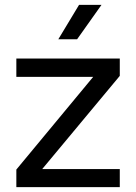

<svg xmlns="http://www.w3.org/2000/svg" viewBox="-20 -767 558 787"><path d="M47 0V-72L362 -452H47V-527H471V-456L153 -74H471V0ZM219 -606 304 -747H396L296 -606Z"/></svg>

Font: Onest
Style: Regular
Weight: 400
Designer: Dmitri Voloshin, Andrey Kudryavtsev
Foundry: Dmitri Voloshin, Andrey Kudryavtsev
Version: Version 1.000;gftools[0.9.33]